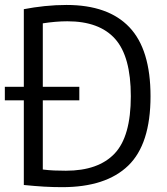

<svg xmlns="http://www.w3.org/2000/svg" viewBox="-20 -768 690 794"><path d="M237 6Q199.5 6 161.5 3.8Q123.5 1.5 78.5 -3V-353H0V-409H78.5V-730Q119.5 -738 165 -742.8Q210.5 -747.5 255 -747.5Q427.5 -747.5 515 -655.5Q602.5 -563.5 602.5 -370Q602.5 -172 510.2 -83Q418 6 237 6ZM252.5 -62Q386.5 -62 453.8 -132.8Q521 -203.5 521 -370Q521 -534.5 456 -607.2Q391 -680 258.5 -680Q235 -680 208.8 -677.8Q182.5 -675.5 157 -671.5V-409H308V-353H157V-67Q181 -64 203.8 -63Q226.5 -62 252.5 -62Z"/></svg>

Font: Encode Sans SmCnd
Style: Regular
Weight: 400
Width: 4
Designer: Multiple Designers
Foundry: Impallari Type
Version: Version 3.002; ttfautohint (v1.8.3) -l 8 -r 50 -G 200 -x 14 